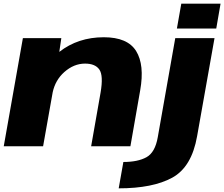

<svg xmlns="http://www.w3.org/2000/svg" viewBox="-22 -799 1224 1049"><path d="M-1.5 0 103 -590.5H313L302 -515.5Q404.5 -595.5 545 -595.5Q675 -595.5 721.8 -520Q768.5 -444.5 744 -306L690.5 0H476L527.5 -293Q543.5 -386 521 -418.8Q498.5 -451.5 442.5 -451.5Q381.5 -451.5 329 -405Q280.5 -361.5 266 -295.5L213.5 0ZM626.5 230 652 86Q731 86 778.2 60Q825.5 34 840 -49.5L935.5 -590.5H1150L1055 -55.5Q1025.5 113.5 919 171.8Q812.5 230 626.5 230ZM968.5 -779H1183L1159.5 -643H944.5Z"/></svg>

Font: Anybody ExtraExpanded ExtraBold
Style: Italic
Weight: 800
Width: 8
Italic angle: -10°
Designer: Tyler Finck
Foundry: Etcetera Type Company
Version: Version 1.010; ttfautohint (v1.8.3) -l 8 -r 50 -G 200 -x 14 